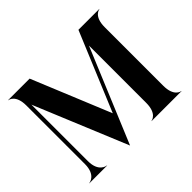

<svg xmlns="http://www.w3.org/2000/svg" viewBox="-170 -1027 1288 1288"><g transform="rotate(-45 473.5 -383.0)"><path d="M400.5 14 679.5 -655V-112C679.5 -11 623.5 -1.5 618 -1.5V0H903V-1.5C897.5 -1.5 841.5 -11 841.5 -112V-668C841.5 -769 897.5 -778.5 903 -778.5V-780H704.5L471.5 -221L241.5 -780H37V-778.5C42.5 -778.5 98.5 -769 98.5 -668V-112C98.5 -11 34.5 -1.5 28 -1.5V0H197V-1.5C190.5 -1.5 126.5 -11 126.5 -112V-648Z"/></g></svg>

Font: Beautique Display Medium
Style: Bold
Weight: 900
Designer: Nhat-Quang Ngo
Version: Version 1.100;Glyphs 3.2.3 (3260)